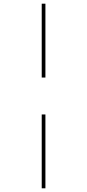

<svg xmlns="http://www.w3.org/2000/svg" viewBox="-20 -780 473 1040"><path d="M206 -360H226V-760H206ZM206 240H226V-160H206Z"/></svg>

Font: Noto Serif Display ExtraCondensed Light
Style: Regular
Weight: 300
Width: 2
Designer: Monotype Design Team
Foundry: Monotype Imaging Inc.
Version: Version 2.009